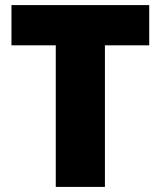

<svg xmlns="http://www.w3.org/2000/svg" viewBox="-20 -734 631 754"><path d="M392 0V-556H566V-714H25V-556H199V0Z"/></svg>

Font: Noto Sans Tamil Black
Style: Regular
Weight: 900
Designer: Jelle Bosma - Monotype Design Team
Foundry: Monotype Imaging Inc.
Version: Version 2.004